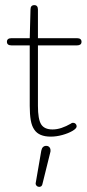

<svg xmlns="http://www.w3.org/2000/svg" viewBox="-20 -523 338 749"><path d="M96 -346V-110Q96 -77 100 -54Q104 -31 114 -17Q132 10 178 10Q200 10 223.5 3.5Q247 -3 263 -12.5Q279 -22 279 -30Q279 -36 275 -40Q271 -44 265 -44Q264 -44 261.5 -43.5Q259 -43 257 -41Q238 -30 220 -24Q202 -18 185 -18Q153 -18 140.5 -38Q128 -58 128 -110V-346H281Q289 -346 293.5 -349.5Q298 -353 298 -360Q298 -367 293.5 -370.5Q289 -374 281 -374H128V-486Q128 -494 124.5 -498.5Q121 -503 114 -503Q99 -503 99 -486L96 -374H24Q16 -374 11.5 -370.5Q7 -367 7 -360Q7 -353 11.5 -349.5Q16 -346 24 -346ZM141 65 120 187Q120 188 119.5 189.5Q119 191 119 193Q119 198 123 202Q127 206 133 206Q138 206 141.5 203Q145 200 146 193L176 72Q177 70 177 67.5Q177 65 177 63Q177 56 172.5 51Q168 46 160 46Q153 46 148 50.5Q143 55 141 65Z"/></svg>

Font: Beiruti ExtraLight
Style: Regular
Weight: 250
Designer: Arlette Boutros
Foundry: Boutros
Version: Version 1.41